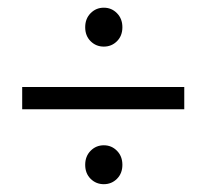

<svg xmlns="http://www.w3.org/2000/svg" viewBox="-20 -575 531 494"><path d="M294.9 -504.9Q294.9 -482.9 281 -469Q267.1 -455.1 247.1 -455.1Q227.1 -455.1 213.1 -469Q199.2 -482.9 199.2 -504.9Q199.2 -526.9 213.1 -541Q227.1 -555.2 247.1 -555.2Q267.1 -555.2 281 -541Q294.9 -526.9 294.9 -504.9ZM37.1 -351.1H454.1V-293.9H37.1ZM294.9 -150.9Q294.9 -128.9 281 -115Q267.1 -101.1 247.1 -101.1Q227.1 -101.1 213.1 -115Q199.2 -128.9 199.2 -150.9Q199.2 -172.9 213.1 -187Q227.1 -201.2 247.1 -201.2Q267.1 -201.2 281 -187Q294.9 -172.9 294.9 -150.9Z"/></svg>

Font: Argentum Sans Light
Style: Regular
Weight: 300
Designer: Julieta Ulanovsky (Modified by Cristiano Sobral)
Foundry: Julieta Ulanovsky
Version: Version 1.000; ttfautohint (v1.5.65-e2d9)